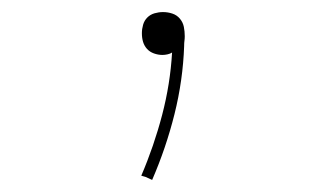

<svg xmlns="http://www.w3.org/2000/svg" viewBox="-20 -83 540 318"><path d="M232 215 221 210 214 208Q235 159 248.5 107.5Q262 56 265 4Q262 6 257.5 7Q253 8 249 8Q242 8 235 5.5Q228 3 223.5 -2Q219 -7 217 -13.5Q215 -20 215 -28Q215 -35 217 -42Q219 -49 224 -54Q229 -59 236 -61Q243 -63 250 -63Q258 -63 265.5 -60.5Q273 -58 278 -52Q283 -46 284.5 -38.5Q286 -31 286 -23Q286 -19 285.5 -15.5Q285 -12 285 -8V-7Q285 -7 285 -7Q285 -7 285 -7Q285 -7 285 -7Q285 -7 285 -7Q283 50 269 106Q255 162 232 215Z"/></svg>

Font: Zed Mono Thin
Style: Regular
Weight: 100
Monospace: yes
Designer: Belleve Invis
Foundry: Belleve Invis
Version: Version 1.0.0; ttfautohint (v1.8.4)